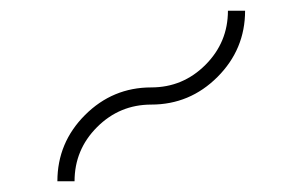

<svg xmlns="http://www.w3.org/2000/svg" viewBox="-20 -513 562 358"><path d="M119 -175H87Q87 -247 138.5 -298.5Q190 -350 262 -350Q321 -350 363 -392Q405 -434 405 -493H437Q437 -421 385.5 -369.5Q334 -318 262 -318Q203 -318 161 -276Q119 -234 119 -175Z"/></svg>

Font: Zector
Style: Regular
Weight: 400
Designer: GGBot
Version: 0.72